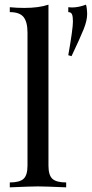

<svg xmlns="http://www.w3.org/2000/svg" viewBox="-20 -804 394 824"><path d="M188 -93Q188 -52 205 -36.5Q222 -21 264 -21V0Q172 -4 143 -4Q114 -4 22 0V-21Q64 -21 81 -36.5Q98 -52 98 -93V-664Q98 -710 81 -731Q64 -752 22 -752V-773Q53 -770 84 -770Q147 -770 188 -784ZM354 -743Q354 -716 339 -678.5Q324 -641 287 -563L273 -567Q293 -680 293 -712Q293 -733 289 -742.5Q285 -752 273 -752V-773L289 -772Q317 -772 349 -784Q351 -779 352.5 -766.5Q354 -754 354 -743Z"/></svg>

Font: Myanmar April Display
Style: Regular
Weight: 400
Designer: Khon Soe Zaw Thu
Foundry: Myanmar OS
Version: Version 2.50 April 12, 2019